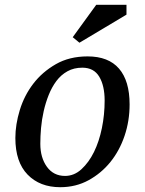

<svg xmlns="http://www.w3.org/2000/svg" viewBox="-20 -770 604 800"><path d="M44 -195C44 -128.3 61 -77.5 95 -42.5C129 -7.5 174.3 10 231 10C274.3 10 313.7 0.3 349 -19C384.3 -38.3 414.7 -63.7 440 -95C465.3 -126.3 485 -162.7 499 -204C513 -245.3 520 -289 520 -335C520 -400.3 505.3 -450 476 -484C446.7 -518 403 -535 345 -535C294.3 -535 250.2 -524.2 212.5 -502.5C174.8 -480.8 143.5 -453.7 118.5 -421C93.5 -388.3 74.8 -351.8 62.5 -311.5C50.2 -271.2 44 -232.3 44 -195ZM323 -488C355 -488 378.5 -475.5 393.5 -450.5C408.5 -425.5 416 -392.3 416 -351C416 -311.7 412.2 -273.3 404.5 -236C396.8 -198.7 385.8 -165.5 371.5 -136.5C357.2 -107.5 339.8 -83.7 319.5 -65C299.2 -46.3 276.3 -37 251 -37C219 -37 193.8 -49.7 175.5 -75C157.2 -100.3 148 -132.3 148 -171C148 -191.7 149 -213.5 151 -236.5C153 -259.5 156.7 -282.8 162 -306.5C167.3 -330.2 174.3 -352.8 183 -374.5C191.7 -396.2 202.3 -415.5 215 -432.5C227.7 -449.5 243 -463 261 -473C279 -483 299.7 -488 323 -488ZM381 -750 283 -615 311 -592 507 -709V-750Z"/></svg>

Font: PT Serif Caption
Style: Italic
Weight: 400
Italic angle: -12°
Designer: A.Korolkova, O.Umpeleva, V.Yefimov
Foundry: ParaType Ltd
Version: Version 1.000W OFL